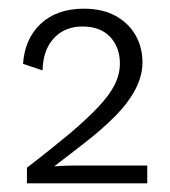

<svg xmlns="http://www.w3.org/2000/svg" viewBox="-20 -755 392 442"><path d="M42 -333V-369Q67 -388 92.5 -408.5Q118 -429 140 -447Q181 -482 206.5 -509Q232 -536 244 -560Q256 -584 256 -609Q256 -646 233.5 -670Q211 -694 170 -694Q129 -694 104 -667Q79 -640 78 -593L33 -608Q37 -666 74 -700.5Q111 -735 173 -735Q216 -735 246 -718.5Q276 -702 292 -674Q308 -646 308 -611Q308 -581 292 -550Q276 -519 246 -488.5Q216 -458 176 -427Q161 -415 142.5 -401Q124 -387 106 -373V-372Q115 -373 130.5 -373.5Q146 -374 155 -374H319V-333Z"/></svg>

Font: Kantumruy Pro Light
Style: Regular
Weight: 300
Version: Version 1.002